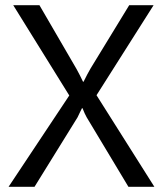

<svg xmlns="http://www.w3.org/2000/svg" viewBox="-20 -720 630 740"><path d="M575 0H475L314 -268Q307 -280 298 -303H296Q293 -298 289 -289Q285 -280 279 -268L113 0H13L247 -352L31 -700H132L275 -454Q282 -442 288 -429.5Q294 -417 300 -405H302Q310 -421 316.5 -433.5Q323 -446 329 -456L478 -700H572L352 -353Z"/></svg>

Font: A Tai Tham KH New
Style: Regular
Weight: 400
Designer: Sangdang Kengtung
Foundry: Sangdang Kengtung
Version: Version 1.002